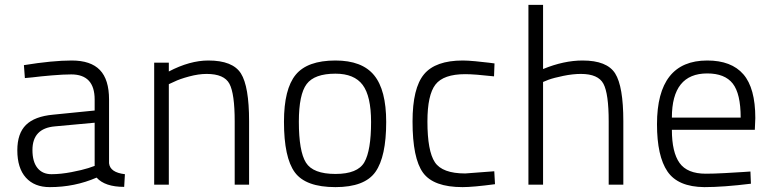

<svg xmlns="http://www.w3.org/2000/svg" viewBox="-20 -757 3166 787"><path d="M427 -349V-88Q431 -50 492 -43L489 9Q410 9 376 -29Q286 10 184 10Q121 10 86 -29Q51 -68 51 -141Q51 -210 86.5 -245Q122 -280 198 -287L368 -304V-349Q368 -452 272 -452Q240 -452 192.5 -448Q145 -444 114 -440L82 -437L78 -490Q196 -509 274 -509Q352 -509 389.5 -470Q427 -431 427 -349ZM368 -254 205 -239Q113 -231 113 -142Q113 -94 133.5 -68.5Q154 -43 191 -43Q229 -43 273 -51.5Q317 -60 342 -68L368 -77Z M672 0H612V-500H672V-464Q758 -509 834 -509Q934 -509 967.5 -456Q1001 -403 1001 -260V0H942V-259Q942 -373 920.5 -413.5Q899 -454 827 -454Q794 -454 755 -443.5Q716 -433 694 -422L672 -412Z M1355 -509Q1464 -509 1513.5 -448.5Q1563 -388 1563 -257Q1563 -115 1519 -52.5Q1475 10 1355 10Q1233 10 1188.5 -50.5Q1144 -111 1144 -258Q1144 -392 1192 -450.5Q1240 -509 1355 -509ZM1355 -44Q1446 -44 1473.5 -92Q1501 -140 1501 -257Q1501 -363 1466.5 -409Q1432 -455 1355 -455Q1269 -455 1237 -412.5Q1205 -370 1205 -258Q1205 -137 1234 -90.5Q1263 -44 1355 -44Z M1877 -509Q1896 -509 1928.5 -506Q1961 -503 1984 -500L2007 -497L2005 -444Q1925 -453 1887 -453Q1798 -453 1765 -410.5Q1732 -368 1732 -259Q1732 -138 1762.5 -92Q1793 -46 1887 -46L2006 -55L2009 -2Q1919 10 1876 10Q1757 10 1714 -49Q1671 -108 1671 -259Q1671 -396 1718 -452.5Q1765 -509 1877 -509Z M2206 0H2146V-737H2206V-474Q2291 -509 2368 -509Q2468 -509 2501.5 -456Q2535 -403 2535 -260V0H2475V-259Q2475 -373 2453.5 -413.5Q2432 -454 2361 -454Q2328 -454 2289 -446Q2250 -438 2228 -430L2206 -421Z M2873 -45Q2905 -45 2951 -47.5Q2997 -50 3027 -52L3056 -54L3058 -4Q2945 10 2867 10Q2759 9 2716 -54Q2673 -117 2673 -248Q2673 -509 2879 -509Q2978 -509 3027 -452.5Q3076 -396 3076 -273L3074 -225H2734Q2734 -133 2765.5 -89Q2797 -45 2873 -45ZM2734 -275H3016Q3016 -373 2983.5 -414.5Q2951 -456 2879 -456Q2734 -456 2734 -275Z"/></svg>

Font: TitilliumText22L Lt
Style: Thin
Weight: 300
Designer: Campivisivi
Foundry: Campivisivi
Version: 1.000